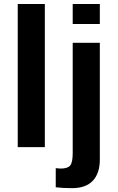

<svg xmlns="http://www.w3.org/2000/svg" viewBox="-20 -745 596 972"><path d="M69.8 0V-724.6H207V0ZM348.1 -623.5V-724.6H485.4V-623.5ZM345.2 207.5Q296.4 207.5 262.2 203.1V106.4L287.1 108.4Q322.3 108.4 335.2 93Q348.1 77.6 348.1 29.3V-528.3H485.4V62.5Q485.4 132.3 450 169.9Q414.6 207.5 345.2 207.5Z"/></svg>

Font: Liberation Sans
Style: Bold
Weight: 700
Designer: Steve Matteson
Foundry: Ascender Corporation
Version: Version 2.1.5